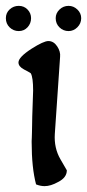

<svg xmlns="http://www.w3.org/2000/svg" viewBox="-37 -619 297 655"><path d="M240 -557Q240 -539 227 -526Q214 -513 197 -513Q179 -513 166 -525.5Q153 -538 153 -557Q153 -574 166 -586.5Q179 -599 197 -599Q214 -599 227 -586.5Q240 -574 240 -557ZM69 -557Q69 -539 57 -526Q45 -513 27 -513Q9 -513 -4 -525.5Q-17 -538 -17 -557Q-17 -575 -4 -587Q9 -599 27 -599Q45 -599 57 -586.5Q69 -574 69 -557ZM191 -38Q191 -13 161 2Q136 16 115 16Q101 16 86 10Q71 -47 71 -134V-138Q71 -141 71.5 -148.5Q72 -156 72 -166Q72 -176 72.5 -190.5Q73 -205 73 -221Q76 -308 76 -310Q76 -355 68 -369Q61 -374 45 -382Q26 -392 26 -406Q26 -424 71 -453Q112 -479 128 -479Q146 -479 158 -461Q170 -443 168 -425L150 -162Q147 -114 169 -76Z"/></svg>

Font: GFS Complutum
Style: Regular
Weight: 400
Designer: George D. Matthiopoulos
Foundry: George D. Matthiopoulos
Version: Version 1.000